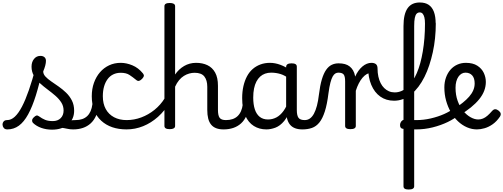

<svg xmlns="http://www.w3.org/2000/svg" viewBox="-114 -1025 4052 1546"><path d="M-55 17Q-74 17 -83.5 5.5Q-93 -6 -93.5 -20.5Q-94 -35 -85 -46.5Q-76 -58 -57 -58Q-24 -58 5.5 -85.5Q35 -113 63 -166.5Q91 -220 118.5 -299.5Q146 -379 174 -483L229 -469Q203 -347 174.5 -256Q146 -165 112.5 -104Q79 -43 38 -13Q-3 17 -55 17ZM305 19Q259 19 219 5Q179 -9 151 -36Q144 -44 144.5 -56Q145 -68 159 -81Q170 -92 179 -94.5Q188 -97 199 -89Q225 -70 249.5 -60Q274 -50 311 -50Q351 -50 374.5 -73.5Q398 -97 398 -135Q398 -171 379.5 -200Q361 -229 331.5 -254.5Q302 -280 269 -304.5Q236 -329 206.5 -356Q177 -383 158.5 -415.5Q140 -448 140 -488Q140 -526 160 -550.5Q180 -575 211 -575Q232 -575 244 -564.5Q256 -554 256 -535Q256 -519 250.5 -497.5Q245 -476 234 -450Q234 -428 252 -408.5Q270 -389 298.5 -369.5Q327 -350 358.5 -328Q390 -306 418.5 -278.5Q447 -251 465 -215.5Q483 -180 483 -133Q483 -66 434.5 -23.5Q386 19 305 19ZM474 17Q450 17 425.5 11.5Q401 6 377.5 3.5Q354 1 329 12L350 -16Q385 -34 409.5 -43Q434 -52 453.5 -55Q473 -58 493 -58Q502 -58 504 -46.5Q506 -35 502 -20.5Q498 -6 490.5 5.5Q483 17 474 17Z M475 17Q461 17 454.5 5.5Q448 -6 449.5 -20.5Q451 -35 462 -46.5Q473 -58 494 -58Q524 -58 547.5 -66Q571 -74 588 -90Q605 -106 615.5 -130Q626 -154 630 -186Q632 -201 645 -205.5Q658 -210 670.5 -205.5Q683 -201 681 -186Q677 -133 660 -94.5Q643 -56 616 -31.5Q589 -7 553.5 5Q518 17 475 17Z M906 17Q777 17 701 -53Q625 -123 625 -250Q625 -309 642.5 -358Q660 -407 691 -443Q722 -479 764.5 -499Q807 -519 858 -519Q904 -519 952 -499Q1000 -479 1036 -435Q1047 -421 1044 -411.5Q1041 -402 1030 -390Q1017 -377 1006 -374Q995 -371 983 -381Q955 -404 928.5 -421.5Q902 -439 858 -439Q825 -439 798 -426Q771 -413 752.5 -388Q734 -363 724 -328.5Q714 -294 714 -250Q714 -190 737.5 -147Q761 -104 804.5 -81Q848 -58 906 -58Q920 -58 927.5 -46.5Q935 -35 935 -20.5Q935 -6 928 5.5Q921 17 906 17Z M904 17Q895 17 890.5 5.5Q886 -6 886 -20.5Q886 -35 891 -46.5Q896 -58 905 -58Q966 -58 1023.5 -79.5Q1081 -101 1130 -140.5Q1179 -180 1213 -235Q1218 -243 1230 -238Q1242 -233 1250.5 -222.5Q1259 -212 1254 -204Q1214 -134 1158.5 -84.5Q1103 -35 1038.5 -9Q974 17 904 17Z M1686 17Q1652 17 1627 7.5Q1602 -2 1586 -21.5Q1570 -41 1562.5 -70.5Q1555 -100 1555 -140V-326Q1555 -379 1531.5 -409Q1508 -439 1453 -439Q1432 -439 1410 -433Q1388 -427 1367 -414Q1346 -401 1328 -379.5Q1310 -358 1296 -327V-11Q1296 2 1285 8.5Q1274 15 1253 15Q1231 15 1220.5 8.5Q1210 2 1210 -11V-975Q1210 -988 1220.5 -994.5Q1231 -1001 1253 -1001Q1274 -1001 1285 -994.5Q1296 -988 1296 -975V-425Q1310 -446 1328.5 -463.5Q1347 -481 1368.5 -493.5Q1390 -506 1414 -512.5Q1438 -519 1465 -519Q1517 -519 1556.5 -500Q1596 -481 1618.5 -440.5Q1641 -400 1641 -334V-140Q1641 -95 1654.5 -76.5Q1668 -58 1705 -58Q1719 -58 1726 -46.5Q1733 -35 1731.5 -20.5Q1730 -6 1719 5.5Q1708 17 1686 17Z M1686 17Q1672 17 1665.5 5.5Q1659 -6 1660.5 -20.5Q1662 -35 1673 -46.5Q1684 -58 1705 -58Q1735 -58 1758.5 -66Q1782 -74 1799 -90Q1816 -106 1826.5 -130Q1837 -154 1841 -186Q1843 -201 1856 -205.5Q1869 -210 1881.5 -205.5Q1894 -201 1892 -186Q1888 -133 1871 -94.5Q1854 -56 1827 -31.5Q1800 -7 1764.5 5Q1729 17 1686 17Z M2031 17Q1974 17 1930 -10.5Q1886 -38 1861 -94Q1836 -150 1836 -235Q1836 -287 1846 -331Q1856 -375 1874.5 -410Q1893 -445 1920.5 -469Q1948 -493 1983 -506Q2018 -519 2060 -519Q2101 -519 2144 -503Q2187 -487 2221 -461V-386Q2181 -418 2144.5 -429Q2108 -440 2069 -440Q2043 -440 2020.5 -432Q1998 -424 1980.5 -408Q1963 -392 1950.5 -368Q1938 -344 1931.5 -312Q1925 -280 1925 -239Q1925 -184 1938 -144.5Q1951 -105 1977.5 -84Q2004 -63 2044 -63Q2080 -63 2111.5 -79.5Q2143 -96 2169.5 -132.5Q2196 -169 2215 -229L2231 -168Q2208 -91 2174.5 -51Q2141 -11 2103.5 3Q2066 17 2031 17ZM2321 17Q2287 17 2262 7.5Q2237 -2 2221 -21.5Q2205 -41 2197.5 -70.5Q2190 -100 2190 -140V-486Q2190 -501 2201 -508Q2212 -515 2234 -515Q2255 -515 2265.5 -508.5Q2276 -502 2276 -488V-140Q2276 -95 2289.5 -76.5Q2303 -58 2340 -58Q2349 -58 2353.5 -46.5Q2358 -35 2356.5 -20.5Q2355 -6 2346.5 5.5Q2338 17 2321 17Z M2321 17Q2312 17 2308 5.5Q2304 -6 2306 -20.5Q2308 -35 2316 -46.5Q2324 -58 2339 -58Q2363 -58 2381.5 -71Q2400 -84 2414 -110Q2428 -136 2438 -174Q2448 -212 2454 -263Q2463 -337 2477.5 -385.5Q2492 -434 2512 -462.5Q2532 -491 2557 -503Q2582 -515 2612 -515Q2621 -515 2625.5 -503.5Q2630 -492 2629.5 -477.5Q2629 -463 2624 -451.5Q2619 -440 2610 -440Q2598 -440 2586.5 -433.5Q2575 -427 2565 -409.5Q2555 -392 2546.5 -359.5Q2538 -327 2531 -275Q2520 -185 2501.5 -127.5Q2483 -70 2457.5 -38.5Q2432 -7 2398 5Q2364 17 2321 17Z M2707 15Q2686 15 2675.5 8.5Q2665 2 2665 -11V-369Q2665 -411 2653 -425.5Q2641 -440 2610 -440Q2595 -440 2588 -451.5Q2581 -463 2581 -477.5Q2581 -492 2589 -503.5Q2597 -515 2612 -515Q2641 -515 2663 -509Q2685 -503 2701.5 -490Q2718 -477 2729 -458Q2740 -439 2745 -413L2746 -408Q2757 -434 2772 -454.5Q2787 -475 2804 -489.5Q2821 -504 2839.5 -511.5Q2858 -519 2876 -519Q2895 -519 2904.5 -507Q2914 -495 2914 -479Q2914 -463 2904.5 -451Q2895 -439 2876 -439Q2858 -439 2839.5 -428.5Q2821 -418 2804.5 -398.5Q2788 -379 2774.5 -352.5Q2761 -326 2751 -294V-11Q2751 2 2740 8.5Q2729 15 2707 15Z M3059 -214Q2995 -214 2948 -247.5Q2901 -281 2875.5 -342Q2850 -403 2850 -484L2876 -519Q2900 -519 2913 -508.5Q2926 -498 2926 -473Q2926 -439 2932.5 -409Q2939 -379 2951 -355.5Q2963 -332 2980 -315.5Q2997 -299 3018 -290Q3039 -281 3064 -281Q3092 -281 3117 -291.5Q3142 -302 3164.5 -322Q3187 -342 3206.5 -370.5Q3226 -399 3242 -436Q3258 -473 3270 -517Q3282 -561 3290.5 -611.5Q3299 -662 3303.5 -718Q3308 -774 3308 -835Q3308 -850 3321 -858Q3334 -866 3351.5 -866Q3369 -866 3382 -858Q3395 -850 3395 -835Q3395 -776 3389 -717.5Q3383 -659 3371 -604.5Q3359 -550 3342.5 -500Q3326 -450 3304 -406Q3282 -362 3255.5 -327Q3229 -292 3198.5 -266.5Q3168 -241 3132.5 -227.5Q3097 -214 3059 -214Z M3177 501Q3155 501 3145 494.5Q3135 488 3135 475V-815Q3135 -911 3167.5 -958Q3200 -1005 3266 -1005Q3310 -1005 3338 -986Q3366 -967 3380 -929.5Q3394 -892 3394 -835Q3394 -816 3381 -807Q3368 -798 3351 -798Q3334 -798 3321 -807Q3308 -816 3308 -835Q3308 -866 3303 -885.5Q3298 -905 3289 -915Q3280 -925 3266 -925Q3251 -925 3241 -915Q3231 -905 3226 -881Q3221 -857 3221 -815V475Q3221 488 3210 494.5Q3199 501 3177 501ZM3237 17Q3195 17 3165.5 15.5Q3136 14 3125 11Q3112 7 3108.5 -6Q3105 -19 3109.5 -33Q3114 -47 3126 -55.5Q3138 -64 3154 -60Q3162 -59 3182.5 -58.5Q3203 -58 3238 -58Q3257 -58 3266 -46.5Q3275 -35 3275 -20.5Q3275 -6 3265.5 5.5Q3256 17 3237 17Z M3237 17Q3218 17 3209 5.5Q3200 -6 3200 -20.5Q3200 -35 3209.5 -46.5Q3219 -58 3238 -58Q3297 -58 3355 -71.5Q3413 -85 3461.5 -106.5Q3510 -128 3541 -153Q3554 -163 3565.5 -159.5Q3577 -156 3584.5 -146Q3592 -136 3592 -123Q3592 -110 3581 -100Q3546 -69 3491 -42.5Q3436 -16 3370.5 0.5Q3305 17 3237 17Z M3726 17Q3685 17 3646 0Q3607 -17 3574 -48Q3541 -79 3516.5 -121.5Q3492 -164 3478 -214.5Q3464 -265 3464 -321Q3464 -364 3477 -400.5Q3490 -437 3513 -463.5Q3536 -490 3568 -504.5Q3600 -519 3637 -519Q3694 -519 3729.5 -496Q3765 -473 3781.5 -438Q3798 -403 3798 -365Q3798 -329 3785 -294.5Q3772 -260 3745 -226.5Q3718 -193 3677.5 -160Q3637 -127 3583 -95L3546 -148Q3582 -174 3612 -198Q3642 -222 3663.5 -246.5Q3685 -271 3696.5 -297.5Q3708 -324 3708 -353Q3708 -396 3688 -418Q3668 -440 3634 -440Q3617 -440 3602.5 -431.5Q3588 -423 3577 -407Q3566 -391 3560 -368.5Q3554 -346 3554 -318Q3554 -260 3571 -213Q3588 -166 3615.5 -132.5Q3643 -99 3675 -81Q3707 -63 3737 -63Q3757 -63 3775 -70.5Q3793 -78 3810.5 -93Q3828 -108 3847 -130Q3861 -146 3874 -145.5Q3887 -145 3901 -134Q3915 -123 3917.5 -111Q3920 -99 3911 -85Q3885 -47 3853 -24.5Q3821 -2 3788 7.5Q3755 17 3726 17Z"/></svg>

Font: Playwrite PL
Style: Regular
Weight: 400
Designer: Veronika Burian, José Scaglione
Foundry: TypeTogether
Version: Version 1.002